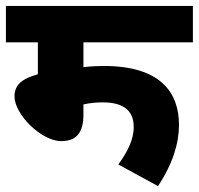

<svg xmlns="http://www.w3.org/2000/svg" viewBox="-20 -642 672 649"><path d="M262 -499H632V-622H0V-499H108V-391C54 -376 29 -355 29 -316C29 -256 119 -165 187 -165C236 -165 262 -191 262 -254V-289C284 -294 307 -296 327 -296C395 -296 432 -270 432 -213C432 -168 410 -128 380 -86L514 -13C565 -89 585 -160 585 -220C585 -327 525 -419 331 -419C312 -419 287 -418 262 -415Z"/></svg>

Font: Noto Sans Devanagari UI ExtraBold
Style: Regular
Weight: 800
Designer: Jelle Bosma - Monotype Design Team
Foundry: Monotype Imaging Inc.
Version: Version 2.003